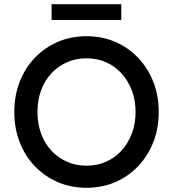

<svg xmlns="http://www.w3.org/2000/svg" viewBox="-20 -882 822 912"><path d="M391 10Q317 10 254.5 -17Q192 -44 145.5 -92.5Q99 -141 73.5 -206.5Q48 -272 48 -350Q48 -428 73.5 -493.5Q99 -559 145.5 -607.5Q192 -656 254.5 -683Q317 -710 391 -710Q465 -710 527.5 -683Q590 -656 636.5 -607Q683 -558 708.5 -492.5Q734 -427 734 -350Q734 -273 708.5 -207.5Q683 -142 636.5 -93Q590 -44 527.5 -17Q465 10 391 10ZM391 -95Q442 -95 484.5 -114Q527 -133 558 -167.5Q589 -202 606.5 -248.5Q624 -295 624 -350Q624 -405 606.5 -451.5Q589 -498 558 -532.5Q527 -567 484.5 -586Q442 -605 391 -605Q340 -605 297.5 -586Q255 -567 223.5 -533Q192 -499 175 -452.5Q158 -406 158 -350Q158 -295 175 -248Q192 -201 223.5 -167Q255 -133 297.5 -114Q340 -95 391 -95ZM225 -787V-862H556V-787Z"/></svg>

Font: Lexend Medium
Style: Regular
Weight: 500
Designer: Bonnie Shaver-Troup, Thomas Jockin
Foundry: Lexend
Version: Version 1.005